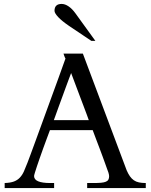

<svg xmlns="http://www.w3.org/2000/svg" viewBox="-20 -962 771 982"><path d="M467.8 -752.9H447.3L333 -829.6Q295.9 -855 277.3 -875Q258.8 -895 258.8 -906.7Q258.8 -941.9 295.4 -941.9Q312.5 -941.9 330.8 -929.4Q349.1 -917 365.7 -894ZM434.1 -347.7Q431.2 -356.4 423.8 -376Q416.5 -395.5 407.2 -420.2Q397.9 -444.8 387.7 -471.7Q377.4 -498.5 368.7 -522.2Q359.9 -545.9 353 -564Q346.2 -582 343.8 -588.4Q340.8 -580.6 333.5 -561.3Q326.2 -542 317.1 -517.1Q308.1 -492.2 298.1 -465.1Q288.1 -438 279.3 -413.8Q270.5 -389.6 264.2 -371.8Q257.8 -354 255.4 -347.7ZM725.6 0H425.8V-25.9H456.1Q481 -25.9 496.8 -27.3Q512.7 -28.8 521.7 -32.7Q530.8 -36.6 534.4 -43.5Q538.1 -50.3 538.1 -60.5Q538.1 -67.4 534.7 -78.9Q531.2 -90.3 525.9 -103Q523.4 -109.9 518.1 -125Q512.7 -140.1 505.6 -159.4Q498.5 -178.7 490.5 -200Q482.4 -221.2 475.1 -240.5Q467.8 -259.8 462.2 -274.7Q456.5 -289.6 454.1 -296.4H235.4Q228 -276.9 219 -252.4Q210 -228 200.9 -203.1Q191.9 -178.2 183.6 -154.3Q175.3 -130.4 168.7 -110.8Q162.1 -91.3 158.2 -78.1Q154.3 -64.9 154.3 -61.5Q154.3 -25.9 237.3 -25.9H256.8V0H3.9V-25.9Q33.2 -26.9 51.3 -33.7Q69.3 -40.5 81.5 -53.5Q93.8 -66.4 102.3 -85.4Q110.8 -104.5 120.6 -129.9Q125.5 -142.6 135.7 -170.2Q146 -197.8 159.4 -234.6Q172.9 -271.5 188.7 -314.9Q204.6 -358.4 220.7 -402.8Q236.8 -447.3 252.4 -489.7Q268.1 -532.2 280.8 -567.6Q293.5 -603 302.5 -628.2Q311.5 -653.3 314.9 -662.6Q311.5 -668 308.8 -676Q306.2 -684.1 304.7 -688H403.8L627.9 -90.8Q635.7 -72.8 644.5 -60.3Q653.3 -47.9 664.6 -40Q675.8 -32.2 690.7 -29.1Q705.6 -25.9 725.6 -25.9Z"/></svg>

Font: XB Niloofar
Style: Regular
Weight: 400
Designer: Behnam
Foundry: Irmug
Version: Version 7.201 2008